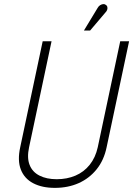

<svg xmlns="http://www.w3.org/2000/svg" viewBox="-20 -900 646 931"><path d="M490 -838Q497 -845 499.5 -852Q502 -859 500.5 -866Q499 -873 492 -877Q487 -881 479.5 -880Q472 -879 465 -874.5Q458 -870 453 -861L387 -752H417ZM497 -186 606 -700H563L454 -186Q443 -136 415 -101Q387 -66 346 -48.5Q305 -31 255 -31Q206 -31 171.5 -48.5Q137 -66 123.5 -100.5Q110 -135 121 -186L230 -700H187L78 -186Q64 -122 81 -78Q98 -34 141 -11.5Q184 11 246 11Q310 11 361.5 -12Q413 -35 448.5 -79Q484 -123 497 -186Z"/></svg>

Font: Advent Pro Light
Style: Italic
Weight: 300
Italic angle: -12°
Version: Version 3.000